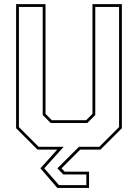

<svg xmlns="http://www.w3.org/2000/svg" viewBox="-20 -720 665 924"><path d="M256 184.5 174.5 90 255.5 0H160.5L57.5 -103V-700H199V-172L229.5 -141.5H394.5L425 -172V-700H566.5V-103L463.5 0H366L276 90L291 106H408.5V184.5ZM264 171H395.5V119.5H284.5L256 90L360 -13.5H458L553 -108.5V-686.5H438.5V-166.5L400 -128H224L185.5 -166.5V-686.5H71V-108.5L166 -13.5H286.5L193 90Z"/></svg>

Font: Tourney Thin
Style: Regular
Weight: 100
Designer: Tyler Finck
Foundry: Etcetera Type Co
Version: Version 1.015